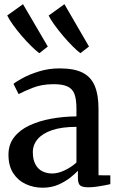

<svg xmlns="http://www.w3.org/2000/svg" viewBox="-20 -887 568 918"><path d="M184 10.5Q140.5 10.5 103.2 -6.8Q66 -24 43.2 -59Q20.5 -94 20.5 -147Q20.5 -196.5 47.8 -231.2Q75 -266 121.2 -287.5Q167.5 -309 225.5 -319.5Q283.5 -330 345.5 -330.5V-368Q345.5 -410.5 336.5 -436Q327.5 -461.5 303.8 -473Q280 -484.5 236.5 -484.5Q179.5 -484.5 136.5 -467.2Q93.5 -450 69 -437L44.5 -486Q56 -496 88.5 -513.8Q121 -531.5 167.2 -545.8Q213.5 -560 265 -560Q334 -560 374.5 -539.8Q415 -519.5 433 -476.5Q451 -433.5 451 -366V-49L507.5 -48.5V-6.5Q496.5 -4 478.5 -0.5Q460.5 3 440.2 5.8Q420 8.5 402.5 8.5Q375.5 8.5 364 0.2Q352.5 -8 352.5 -37V-70.5Q340.5 -57.5 316.5 -38.2Q292.5 -19 259 -4.2Q225.5 10.5 184 10.5ZM230 -57.5Q257 -57.5 289 -72.5Q321 -87.5 345.5 -110V-280.5Q275.5 -280.5 229.2 -264.8Q183 -249 160 -221.8Q137 -194.5 137 -159.5Q137 -124.5 149 -101.8Q161 -79 182.2 -68.2Q203.5 -57.5 230 -57.5ZM167.5 -633Q152 -644.5 129.5 -666.5Q107 -688.5 84 -715.2Q61 -742 42.2 -768.2Q23.5 -794.5 14.5 -813L90 -867L208.5 -664.5L168.5 -633ZM364 -633Q348.5 -644.5 326.8 -666.2Q305 -688 282.2 -714.8Q259.5 -741.5 240.8 -767.5Q222 -793.5 212.5 -812.5L288 -867L405.5 -664.5L364.5 -633Z"/></svg>

Font: Merriweather 36pt Medium
Style: Regular
Weight: 500
Version: Version 2.100